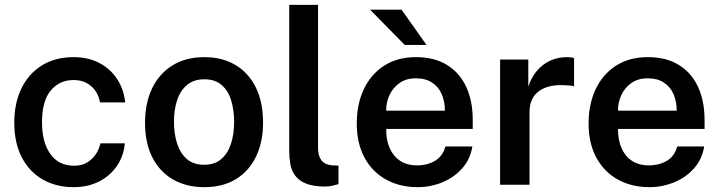

<svg xmlns="http://www.w3.org/2000/svg" viewBox="-20 -763 2974 793"><path d="M283.5 -527Q344 -527 390 -503Q436 -479 463.8 -436.5Q491.5 -394 497 -340H393Q389.5 -363.5 376 -384.8Q362.5 -406 339.5 -419.2Q316.5 -432.5 284 -432.5Q226 -432.5 189.8 -389.5Q153.5 -346.5 153.5 -257.5Q153.5 -175.5 188 -127Q222.5 -78.5 286.5 -78.5Q318.5 -78.5 341.2 -92.8Q364 -107 377.2 -128.2Q390.5 -149.5 394.5 -171H495.5Q491 -118.5 462.8 -77.5Q434.5 -36.5 388.8 -13.2Q343 10 283.5 10Q212.5 10 157.2 -21.2Q102 -52.5 70.5 -112.2Q39 -172 39 -256.5Q39 -337 68.5 -397.8Q98 -458.5 153 -492.8Q208 -527 283.5 -527Z M823.5 10Q749.5 10 694.5 -21.8Q639.5 -53.5 609.2 -113Q579 -172.5 579 -256Q579 -337 608.2 -398Q637.5 -459 692.5 -493Q747.5 -527 824 -527Q898 -527 952.5 -494.5Q1007 -462 1036.8 -401.5Q1066.5 -341 1066.5 -256Q1066.5 -177.5 1038.2 -117.8Q1010 -58 955.8 -24Q901.5 10 823.5 10ZM824 -82.5Q866 -82.5 893.2 -105.5Q920.5 -128.5 933.8 -168.5Q947 -208.5 947 -259.5Q947 -307 935.2 -347Q923.5 -387 896.2 -411.2Q869 -435.5 824 -435.5Q781.5 -435.5 753.8 -413.2Q726 -391 712.2 -351.2Q698.5 -311.5 698.5 -259.5Q698.5 -212.5 710.8 -172.2Q723 -132 750.5 -107.2Q778 -82.5 824 -82.5Z M1323.5 7.5Q1273.5 7.5 1243.5 -5Q1213.5 -17.5 1198.5 -38.5Q1183.5 -59.5 1179 -85.8Q1174.5 -112 1174.5 -139.5V-743H1293.5V-153.5Q1293.5 -120 1307.2 -101.5Q1321 -83 1352 -80L1378 -79V-2.5Q1364.5 1.5 1350.5 4.5Q1336.5 7.5 1323.5 7.5Z M1575 -230.5Q1574.5 -186.5 1589 -152.5Q1603.5 -118.5 1632 -99.2Q1660.5 -80 1702.5 -80Q1745.5 -80 1777.2 -99.2Q1809 -118.5 1819.5 -158H1931Q1922 -104 1888 -66.5Q1854 -29 1805.8 -9.5Q1757.5 10 1705.5 10Q1630.5 10 1573.8 -21.8Q1517 -53.5 1485.2 -112.5Q1453.5 -171.5 1453.5 -253Q1453.5 -332.5 1482.5 -394.2Q1511.5 -456 1566.2 -491.5Q1621 -527 1698 -527Q1774.5 -527 1826.8 -494.5Q1879 -462 1905.8 -403.8Q1932.5 -345.5 1932.5 -267.5V-230.5ZM1575 -306H1817.5Q1817.5 -343.5 1804.5 -373.8Q1791.5 -404 1764.8 -421.8Q1738 -439.5 1697.5 -439.5Q1657.5 -439.5 1630 -420Q1602.5 -400.5 1588.5 -369.8Q1574.5 -339 1575 -306ZM1638.5 -723H1508.5L1651.5 -577.5H1741.5Z M2045.5 0V-517H2162V-405Q2174.5 -443.5 2197.8 -470.8Q2221 -498 2252.5 -512.5Q2284 -527 2321 -527Q2330 -527 2338.5 -526Q2347 -525 2351 -522.5V-406Q2345.5 -408.5 2336.8 -409.5Q2328 -410.5 2321.5 -410.5Q2284 -413.5 2255.2 -407.5Q2226.5 -401.5 2206.8 -387.2Q2187 -373 2177 -351.2Q2167 -329.5 2167 -300.5V0Z M2532.5 -230.5Q2532 -186.5 2546.5 -152.5Q2561 -118.5 2589.5 -99.2Q2618 -80 2660 -80Q2703 -80 2734.8 -99.2Q2766.5 -118.5 2777 -158H2888.5Q2879.5 -104 2845.5 -66.5Q2811.5 -29 2763.2 -9.5Q2715 10 2663 10Q2588 10 2531.2 -21.8Q2474.5 -53.5 2442.8 -112.5Q2411 -171.5 2411 -253Q2411 -332.5 2440 -394.2Q2469 -456 2523.8 -491.5Q2578.5 -527 2655.5 -527Q2732 -527 2784.2 -494.5Q2836.5 -462 2863.2 -403.8Q2890 -345.5 2890 -267.5V-230.5ZM2532.5 -306H2775Q2775 -343.5 2762 -373.8Q2749 -404 2722.2 -421.8Q2695.5 -439.5 2655 -439.5Q2615 -439.5 2587.5 -420Q2560 -400.5 2546 -369.8Q2532 -339 2532.5 -306Z"/></svg>

Font: Public Sans SemiBold
Style: Regular
Weight: 600
Designer: The Public Sans Project Authors: Dan O. Williams and USWDS (Libre Franklin designed by Pablo Impallari and Rodrigo Fuenz
Version: Version 1.007